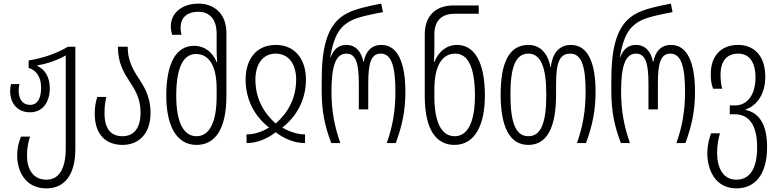

<svg xmlns="http://www.w3.org/2000/svg" viewBox="-20 -790 4294 1060"><path d="M236 250C334 250 396 179 396 32V-532H355C295 -496 222 -470 138 -456V-415C174 -406 207 -370 207 -307C207 -250 189 -211 146 -211C104 -211 83 -244 83 -290C83 -303 85 -316 87 -326H41C38 -314 36 -301 36 -287C36 -222 74 -170 146 -170C216 -170 255 -226 255 -304C255 -366 226 -408 186 -426V-429C245 -439 299 -459 343 -484V28C343 142 306 202 236 202C161 202 129 142 129 69C129 23 138 -13 146 -36H96C86 -12 75 22 75 70C75 155 120 250 236 250Z M657 10C738 10 811 -43 811 -166C811 -262 773 -316 737 -371C709 -415 685 -462 685 -532H631C631 -440 664 -389 696 -339C727 -292 756 -246 756 -168C756 -80 717 -38 656 -38C598 -38 557 -72 557 -165C557 -199 560 -225 567 -255H517C507 -223 503 -196 503 -163C503 -46 565 10 657 10Z M1065 10C1166 10 1230 -74 1230 -261V-607C1230 -719 1158 -770 1076 -770C988 -770 923 -721 923 -644C923 -628 926 -613 931 -598H982C979 -610 977 -623 977 -636C977 -701 1022 -725 1075 -725C1137 -725 1176 -684 1176 -604V-518C1176 -496 1177 -474 1179 -447H1176C1157 -497 1113 -537 1051 -537C953 -537 898 -442 898 -262C898 -107 948 10 1065 10ZM1065 -38C990 -38 953 -121 953 -262C953 -411 989 -492 1062 -492C1137 -492 1176 -421 1176 -301V-258C1176 -118 1138 -38 1065 -38Z M1341 0C1395 0 1452 -21 1502 -60C1553 -21 1610 0 1664 0V-48C1626 -48 1583 -60 1540 -85V-87C1617 -147 1669 -238 1669 -351C1669 -460 1611 -542 1502 -542C1393 -542 1336 -460 1336 -351C1336 -238 1387 -147 1464 -87V-85C1421 -59 1379 -48 1341 -48ZM1502 -108C1439 -164 1390 -243 1390 -351C1390 -431 1428 -494 1502 -494C1577 -494 1615 -431 1615 -351C1615 -243 1566 -164 1502 -108Z M1809 0H1859C1827 -91 1810 -177 1810 -284C1810 -419 1831 -494 1892 -494C1945 -494 1961 -441 1961 -328V-186H2013V-328C2013 -441 2028 -494 2082 -494C2142 -494 2163 -421 2163 -284C2163 -180 2148 -91 2115 0H2165C2200 -95 2218 -177 2218 -284C2218 -441 2177 -542 2086 -542C2030 -542 1999 -506 1988 -449H1986C1975 -506 1943 -542 1892 -542C1861 -542 1827 -530 1805 -474H1803C1823 -590 1853 -643 1920 -677C1962 -698 2037 -712 2094 -723L2085 -770C2011 -756 1940 -740 1897 -717C1778 -658 1756 -510 1756 -342V-288C1756 -175 1773 -94 1809 0Z M2489 10C2606 10 2657 -107 2657 -262C2657 -444 2601 -542 2503 -542C2441 -542 2398 -499 2379 -449H2376C2377 -476 2378 -498 2378 -520V-600C2378 -674 2417 -714 2490 -714H2623V-760H2485C2388 -760 2325 -706 2325 -600V-261C2325 -74 2388 10 2489 10ZM2490 -38C2416 -38 2378 -118 2378 -258V-295C2378 -422 2418 -494 2493 -494C2566 -494 2602 -413 2602 -262C2602 -121 2565 -38 2490 -38Z M2897 10C3002 10 3050 -90 3050 -267V-326C3050 -442 3068 -494 3128 -494C3192 -494 3213 -421 3213 -284C3213 -180 3198 -91 3165 0H3215C3250 -95 3268 -177 3268 -284C3268 -441 3227 -542 3132 -542C3072 -542 3030 -502 3021 -419H3019C3003 -506 2954 -542 2897 -542C2791 -542 2744 -445 2744 -268C2744 -89 2794 10 2897 10ZM2897 -38C2827 -38 2798 -113 2798 -268C2798 -416 2825 -494 2897 -494C2967 -494 2996 -416 2996 -267C2996 -112 2967 -38 2897 -38Z M3408 0H3458C3426 -91 3409 -177 3409 -284C3409 -419 3430 -494 3491 -494C3544 -494 3560 -441 3560 -328V-186H3612V-328C3612 -441 3627 -494 3681 -494C3741 -494 3762 -421 3762 -284C3762 -180 3747 -91 3714 0H3764C3799 -95 3817 -177 3817 -284C3817 -441 3776 -542 3685 -542C3629 -542 3598 -506 3587 -449H3585C3574 -506 3542 -542 3491 -542C3460 -542 3426 -530 3404 -474H3402C3422 -590 3452 -643 3519 -677C3561 -698 3636 -712 3693 -723L3684 -770C3610 -756 3539 -740 3496 -717C3377 -658 3355 -510 3355 -342V-288C3355 -175 3372 -94 3408 0Z M4046 250C4148 250 4215 174 4215 22C4215 -105 4170 -167 4097 -183V-186C4166 -210 4205 -279 4205 -366C4205 -488 4138 -542 4055 -542C3966 -542 3904 -487 3904 -380C3904 -349 3907 -326 3917 -300H3967C3961 -325 3958 -346 3958 -377C3958 -460 3999 -494 4055 -494C4112 -494 4151 -453 4151 -362C4151 -267 4106 -208 4038 -208H4009V-159H4038C4107 -159 4160 -110 4160 22C4160 141 4120 202 4045 202C3971 202 3939 135 3939 54C3939 5 3948 -32 3955 -54H3906C3897 -32 3885 9 3885 56C3885 148 3929 250 4046 250Z"/></svg>

Font: Noto Sans Georgian ExtraCondensed Light
Style: Regular
Weight: 300
Width: 2
Designer: Monotype Design Team, Akaki Razmadze
Foundry: Google LLC
Version: Version 2.005